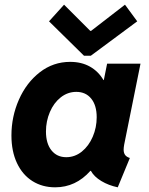

<svg xmlns="http://www.w3.org/2000/svg" viewBox="-20 -800 641 828"><path d="M29.3 -215.8Q29.3 -296.9 61.5 -370.1Q93.8 -443.4 151.6 -488.3Q209.5 -533.2 282.7 -533.2Q331.5 -533.2 367.9 -512.7Q404.3 -492.2 426.3 -454.6H427.7L441.9 -525.4H585.9L515.6 -176.8Q513.2 -163.1 513.2 -154.8Q513.2 -140.6 519.5 -131.8Q525.9 -123 540 -118.7L487.8 7.8Q448.2 -0.5 417 -19.3Q385.7 -38.1 372.1 -63H369.6Q306.6 7.8 217.8 7.8Q162.6 7.8 119.9 -19Q77.1 -45.9 53.2 -96.7Q29.3 -147.5 29.3 -215.8ZM397 -294.4Q397 -345.7 373.3 -374.8Q349.6 -403.8 309.1 -403.8Q272 -403.8 241.9 -380.1Q211.9 -356.4 195.1 -316.9Q178.2 -277.3 178.2 -232.9Q178.2 -181.2 201.9 -151.6Q225.6 -122.1 265.6 -122.1Q302.7 -122.1 332.8 -146.2Q362.8 -170.4 379.9 -210.2Q397 -250 397 -294.4ZM191.4 -708 256.3 -779.8 369.1 -667H373L519 -779.8L571.8 -708L371.6 -559.6H342.3Z"/></svg>

Font: Reddit Sans Fudge ExBold Italic
Style: Regular
Weight: 800
Italic angle: -11.25°
Designer: Stephen Hutchings
Version: Version 1.013